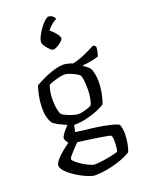

<svg xmlns="http://www.w3.org/2000/svg" viewBox="-182 -888 870 1169"><g transform="rotate(-20 252.5 -303.0)"><path d="M225 200Q210 200 186 191Q162 182 135.5 167.5Q109 153 85.5 135.5Q62 118 47.5 100.5Q33 83 33 69Q33 54 50 34Q67 14 91.5 -6.5Q116 -27 138 -42Q133 -48 127 -58.5Q121 -69 121 -77Q121 -86 132.5 -102Q144 -118 158.5 -134Q173 -150 183 -158L212 -150L199 -89Q207 -87 235 -84Q263 -81 299 -76.5Q335 -72 371.5 -65.5Q408 -59 435.5 -51.5Q463 -44 471 -36Q476 -23 478.5 -8Q481 7 481 22Q481 53 475 85Q469 117 461 136Q449 145 424.5 156Q400 167 367 177Q334 187 297.5 193.5Q261 200 225 200ZM245 137Q264 137 294 133Q324 129 353 123Q382 117 398 111Q402 102 404 82Q406 62 406 49Q406 37 404.5 25Q403 13 399 7Q397 5 377 1Q357 -3 328.5 -7.5Q300 -12 270 -16Q240 -20 218 -23Q196 -26 190 -27Q175 -12 158.5 5.5Q142 23 130.5 37Q119 51 119 57Q119 64 134 77.5Q149 91 170.5 104.5Q192 118 212.5 127.5Q233 137 245 137ZM205 -132Q175 -144 153.5 -153.5Q132 -163 118 -170.5Q104 -178 95 -184.5Q86 -191 82 -197Q73 -211 66.5 -234Q60 -257 60 -287Q60 -334 68 -373Q76 -412 84 -434Q94 -440 115.5 -451Q137 -462 164 -473.5Q191 -485 219.5 -492.5Q248 -500 271 -500Q284 -500 303.5 -495Q323 -490 330 -486Q357 -491 386.5 -502.5Q416 -514 441.5 -526.5Q467 -539 482 -547L498 -536Q498 -519 494 -501.5Q490 -484 486 -474Q465 -467 438 -462Q411 -457 383 -455V-450Q393 -444 403.5 -436Q414 -428 424 -414Q431 -398 435 -376Q439 -354 439 -333Q439 -293 431.5 -255Q424 -217 414 -191Q401 -181 369 -167Q337 -153 294 -142.5Q251 -132 205 -132ZM258 -185Q269 -185 286.5 -189Q304 -193 320.5 -199Q337 -205 342 -208Q350 -222 355.5 -250Q361 -278 361 -307Q361 -339 358 -365Q355 -391 349 -401Q343 -408 325.5 -417.5Q308 -427 288.5 -434Q269 -441 257 -441Q243 -441 222 -436Q201 -431 181.5 -424.5Q162 -418 152 -412Q146 -397 141.5 -372.5Q137 -348 137 -323Q137 -300 139.5 -279Q142 -258 146 -244Q150 -230 154 -224Q159 -218 179 -208.5Q199 -199 221.5 -192Q244 -185 258 -185ZM247 -606Q241 -606 231.5 -614Q222 -622 212.5 -633Q203 -644 197 -655.5Q191 -667 191 -674Q191 -686 198.5 -702.5Q206 -719 217.5 -737.5Q229 -756 242 -771.5Q255 -787 267 -796.5Q279 -806 287 -806Q297 -806 305.5 -801Q314 -796 320 -789Q326 -782 326 -776Q314 -771 299 -759Q284 -747 273 -735Q262 -723 260 -715L258 -727Q268 -721 281.5 -708Q295 -695 305.5 -680.5Q316 -666 316 -656Q316 -650 308.5 -641.5Q301 -633 289.5 -625Q278 -617 266.5 -611.5Q255 -606 247 -606Z"/></g></svg>

Font: Texturina 12pt Light
Style: Regular
Weight: 300
Designer: Guillermo Torres Carreño
Foundry: Omnibus-Type
Version: Version 1.002